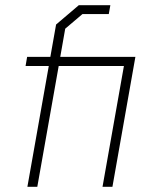

<svg xmlns="http://www.w3.org/2000/svg" viewBox="-20 -716 580 736"><path d="M411 0H373L455 -463H205L123 0H85L167 -463H78L84 -498H173L195 -622L282 -696H403L397 -662H296L230 -606L211 -498H499Z"/></svg>

Font: Chakra Petch ExtraLight
Style: Italic
Weight: 275
Italic angle: -10°
Designer: Katatrad Aksorn Co.,Ltd.
Foundry: Cadson Demak Co.,Ltd.
Version: Version 1.000; ttfautohint (v1.6)